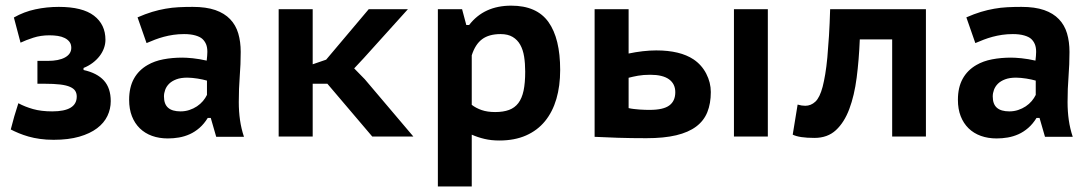

<svg xmlns="http://www.w3.org/2000/svg" viewBox="-20 -490 3916 689"><path d="M114.3 -189.5V-271.5H151.4Q190.9 -271.5 213.4 -283.9Q235.8 -296.4 235.8 -318.4Q235.8 -331.1 229.5 -339.6Q223.1 -348.1 212.4 -353.5Q201.7 -358.9 187.5 -361.1Q173.3 -363.3 157.7 -363.3Q126 -363.3 99.6 -354.7Q73.2 -346.2 53.7 -336.9L29.8 -427.2Q65.9 -447.8 106.7 -456.5Q147.5 -465.3 190.9 -465.3Q275.9 -465.3 317.1 -433.8Q358.4 -402.3 358.4 -347.2Q358.4 -332 353 -317.1Q347.7 -302.2 337.4 -288.8Q327.1 -275.4 312.5 -264.4Q297.9 -253.4 279.8 -246.1V-238.8Q328.6 -228 353 -200.9Q377.4 -173.8 377.4 -127Q377.4 -99.1 365.5 -74Q353.5 -48.8 328.4 -29.8Q303.2 -10.7 264.4 0.5Q225.6 11.7 172.4 11.7Q146 11.7 123.5 8.5Q101.1 5.4 82.3 0Q63.5 -5.4 47.6 -12Q31.7 -18.6 18.6 -25.4Q24.4 -48.8 31.2 -72.3Q38.1 -95.7 45.9 -119.6Q69.3 -106.9 98.6 -98.6Q127.9 -90.3 167.5 -90.3Q255.4 -90.3 255.4 -143.6Q255.4 -155.3 250 -163.8Q244.6 -172.4 231.4 -178.2Q218.3 -184.1 195.8 -186.8Q173.3 -189.5 139.6 -189.5Z M443.4 0ZM473.6 -427.7Q501.5 -439.9 525.9 -447.3Q550.3 -454.6 573.7 -458.7Q597.2 -462.9 621.1 -464.1Q645 -465.3 671.4 -465.3Q719.7 -465.3 752.7 -453.9Q785.6 -442.4 805.9 -421.1Q826.2 -399.9 835 -370.1Q843.8 -340.3 843.8 -303.7Q843.8 -259.3 840.3 -215.8Q836.9 -172.4 836.9 -123.5Q836.9 -89.8 841.3 -59.1Q845.7 -28.3 855.5 1H755.9L736.3 -66.9H725.6Q712.4 -45.4 695.8 -31Q679.2 -16.6 660.6 -8.3Q642.1 0 622.3 3.4Q602.5 6.8 582.5 6.8Q551.3 6.8 525.6 -2.4Q500 -11.7 481.7 -29.5Q463.4 -47.4 453.4 -73Q443.4 -98.6 443.4 -131.8Q443.4 -176.3 460.4 -207.3Q477.5 -238.3 509.8 -256.8Q534.2 -271 566.2 -277.1Q598.1 -283.2 633.8 -283.2Q639.6 -283.2 649.7 -282.7Q659.7 -282.2 671.4 -281Q683.1 -279.8 696 -277.6Q709 -275.4 721.7 -272.5Q722.7 -281.7 723.4 -289.3Q724.1 -296.9 724.1 -303.7Q724.1 -320.3 719.5 -331.3Q714.8 -342.3 706.5 -350.1Q698.2 -357.9 681.2 -362.8Q664.1 -367.7 640.6 -367.7Q620.1 -367.7 602.1 -365Q584 -362.3 567.6 -357.9Q551.3 -353.5 536.1 -347.7Q521 -341.8 505.9 -335.4ZM627.9 -90.3Q644.5 -90.3 659.4 -95.2Q674.3 -100.1 686.8 -108.4Q699.2 -116.7 708.3 -127.4Q717.3 -138.2 722.7 -149.4V-200.7Q715.8 -202.6 707.3 -204.6Q698.7 -206.5 689.2 -208Q679.7 -209.5 670.2 -210.4Q660.6 -211.4 652.3 -211.4Q628.9 -211.4 612.8 -205.3Q596.7 -199.2 586.9 -189.5Q577.1 -179.7 572.8 -167.7Q568.4 -155.8 568.4 -144Q568.4 -116.2 583.3 -103.3Q598.1 -90.3 627.9 -90.3Z M1154.8 -189.5H1102.1V0H980V-457H1102.1V-259.3L1150.4 -275.9L1303.2 -457H1443.8L1285.2 -281.2L1251 -244.6L1289.1 -205.6L1463.4 0H1315.9Z M1551.3 0ZM1551.3 -457H1638.2L1653.3 -400.4H1663.6Q1716.8 -469.7 1814.5 -469.7Q1906.2 -469.7 1948.2 -410.9Q1990.2 -352.1 1990.2 -238.8Q1990.2 -181.6 1976.6 -135Q1962.9 -88.4 1935.8 -55.2Q1908.7 -22 1867.7 -3.9Q1826.7 14.2 1772 14.2Q1742.7 14.2 1718.8 8.5Q1694.8 2.9 1672.9 -6.8V179.2H1551.3ZM1776.4 -367.7Q1734.9 -367.7 1710.2 -349.4Q1685.5 -331.1 1672.9 -291.5V-113.8Q1688 -102.1 1708.5 -95Q1729 -87.9 1756.8 -87.9Q1786.1 -87.9 1806.6 -95.5Q1827.1 -103 1840.1 -120.1Q1853 -137.2 1858.9 -164.8Q1864.7 -192.4 1864.7 -232.9Q1864.7 -262.2 1860.8 -286.9Q1856.9 -311.5 1846.9 -329.3Q1836.9 -347.2 1819.8 -357.4Q1802.7 -367.7 1776.4 -367.7Z M2613.8 -457H2735.4V0H2613.8ZM2235.8 -102.1Q2244.1 -100.1 2254.4 -98.9Q2264.6 -97.7 2275.1 -96.9Q2285.6 -96.2 2295.2 -95.9Q2304.7 -95.7 2311.5 -95.7Q2360.4 -95.7 2381.8 -111.6Q2403.3 -127.4 2403.3 -159.2Q2403.3 -189 2380.9 -205.3Q2358.4 -221.7 2313.5 -221.7Q2288.6 -221.7 2269.5 -218.3Q2250.5 -214.8 2235.8 -210.9ZM2235.8 -297.9Q2260.7 -303.2 2286.6 -306.2Q2312.5 -309.1 2335 -309.1Q2420.4 -309.1 2468.8 -276.9Q2498 -257.3 2514.4 -225.6Q2530.8 -193.8 2530.8 -159.7Q2530.8 -118.7 2518.3 -87.6Q2505.9 -56.6 2478.3 -35.9Q2450.7 -15.1 2406.7 -4.6Q2362.8 5.9 2299.8 5.9Q2245.1 5.9 2197 4.4Q2148.9 2.9 2113.8 1V-457H2235.8Z M3181.6 -348.6H3065.4Q3062.5 -275.9 3054.2 -211.4Q3045.9 -147 3027.8 -98.9Q3009.8 -50.8 2979.7 -22.9Q2949.7 4.9 2902.8 4.9Q2848.1 4.9 2824.7 -6.8L2842.3 -114.7Q2856.9 -110.4 2869.6 -110.4Q2890.1 -110.4 2906 -125.2Q2921.9 -140.1 2932.1 -178.7Q2937 -197.8 2941.4 -223.9Q2945.8 -250 2949 -284.2Q2952.1 -318.4 2954.8 -361.3Q2957.5 -404.3 2959 -457H3302.7V0H3181.6Z M3417.5 0ZM3447.8 -427.7Q3475.6 -439.9 3500 -447.3Q3524.4 -454.6 3547.9 -458.7Q3571.3 -462.9 3595.2 -464.1Q3619.1 -465.3 3645.5 -465.3Q3693.8 -465.3 3726.8 -453.9Q3759.8 -442.4 3780 -421.1Q3800.3 -399.9 3809.1 -370.1Q3817.9 -340.3 3817.9 -303.7Q3817.9 -259.3 3814.5 -215.8Q3811 -172.4 3811 -123.5Q3811 -89.8 3815.4 -59.1Q3819.8 -28.3 3829.6 1H3730L3710.4 -66.9H3699.7Q3686.5 -45.4 3669.9 -31Q3653.3 -16.6 3634.8 -8.3Q3616.2 0 3596.4 3.4Q3576.7 6.8 3556.6 6.8Q3525.4 6.8 3499.8 -2.4Q3474.1 -11.7 3455.8 -29.5Q3437.5 -47.4 3427.5 -73Q3417.5 -98.6 3417.5 -131.8Q3417.5 -176.3 3434.6 -207.3Q3451.7 -238.3 3483.9 -256.8Q3508.3 -271 3540.3 -277.1Q3572.3 -283.2 3607.9 -283.2Q3613.8 -283.2 3623.8 -282.7Q3633.8 -282.2 3645.5 -281Q3657.2 -279.8 3670.2 -277.6Q3683.1 -275.4 3695.8 -272.5Q3696.8 -281.7 3697.5 -289.3Q3698.2 -296.9 3698.2 -303.7Q3698.2 -320.3 3693.6 -331.3Q3689 -342.3 3680.7 -350.1Q3672.4 -357.9 3655.3 -362.8Q3638.2 -367.7 3614.7 -367.7Q3594.2 -367.7 3576.2 -365Q3558.1 -362.3 3541.7 -357.9Q3525.4 -353.5 3510.3 -347.7Q3495.1 -341.8 3480 -335.4ZM3602.1 -90.3Q3618.7 -90.3 3633.5 -95.2Q3648.4 -100.1 3660.9 -108.4Q3673.3 -116.7 3682.4 -127.4Q3691.4 -138.2 3696.8 -149.4V-200.7Q3689.9 -202.6 3681.4 -204.6Q3672.9 -206.5 3663.3 -208Q3653.8 -209.5 3644.3 -210.4Q3634.8 -211.4 3626.5 -211.4Q3603 -211.4 3586.9 -205.3Q3570.8 -199.2 3561 -189.5Q3551.3 -179.7 3546.9 -167.7Q3542.5 -155.8 3542.5 -144Q3542.5 -116.2 3557.4 -103.3Q3572.3 -90.3 3602.1 -90.3Z"/></svg>

Font: PT Astra Sans
Style: Bold
Weight: 700
Designer: A.Korolkova, I. Chaeva
Foundry: ParaType Ltd
Version: Version 1.001; ttfautohint (v1.6)